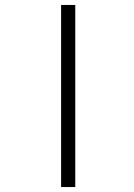

<svg xmlns="http://www.w3.org/2000/svg" viewBox="-20 -737 540 773"><path d="M226 16V-717H283V16Z"/></svg>

Font: Moon Stars Kai HW Light
Style: Regular
Weight: 300
Designer: GuiWonder
Version: Version 1.101